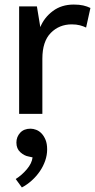

<svg xmlns="http://www.w3.org/2000/svg" viewBox="-20 -500 418 843"><path d="M64 0V-472H142L157 -381Q174 -423 212 -451.5Q250 -480 304 -480Q328 -480 345.5 -476Q363 -472 377 -465L358 -379Q346 -385 330.5 -389Q315 -393 295 -393Q240 -393 203 -355.5Q166 -318 166 -242V0ZM105 187Q87 184 69.5 168.5Q52 153 52 126Q52 101 68.5 83Q85 65 114 65Q126 65 139 70Q152 75 162.5 86Q173 97 180 114Q187 131 187 156Q187 181 178.5 205.5Q170 230 155 252Q140 274 119.5 292.5Q99 311 76 323L49 286Q76 269 98 243Q120 217 123 191Z"/></svg>

Font: Mukta Malar Medium
Style: Regular
Weight: 500
Designer: Aadarsh Rajan, Girish Dalvi, Yashodeep Gholap
Foundry: Ek Type
Version: Version 2.538;PS 1.000;hotconv 16.6.51;makeotf.lib2.5.65220;